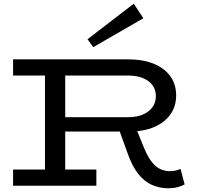

<svg xmlns="http://www.w3.org/2000/svg" viewBox="-20 -1008 1104 1042"><path d="M298 -294V-372H675Q721 -372 754.5 -386Q788 -400 807 -426Q826 -452 826 -486Q826 -520 808 -545Q790 -570 756 -584Q722 -598 675 -598H51V-686H673Q756 -686 814.5 -662Q873 -638 904.5 -594Q936 -550 936 -490Q936 -432 905.5 -388Q875 -344 817.5 -319Q760 -294 679 -294ZM51 0V-88H503V0ZM224 -49V-635H334V-49ZM891 14Q845 13 804.5 -4.5Q764 -22 730 -64.5Q696 -107 670 -183L626 -305L717 -316L761 -207Q783 -154 806 -126.5Q829 -99 853 -89Q877 -79 901 -79Q922 -79 935.5 -83Q949 -87 960 -91L982 -7Q966 2 942.5 8Q919 14 891 14ZM486 -752 455 -795 706 -988 758 -909Z"/></svg>

Font: BioRhyme SemiExpanded
Style: Regular
Weight: 400
Width: 6
Designer: Aoife Mooney
Foundry: Aoife Mooney Type
Version: Version 1.600;gftools[0.9.33]